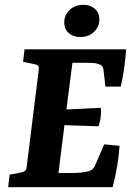

<svg xmlns="http://www.w3.org/2000/svg" viewBox="-20 -778 561 798"><path d="M418 -418 411 -481Q410 -494 406.5 -500.5Q403 -507 391 -511Q379 -516 363.5 -516.5Q348 -517 334 -517H281L256 -323L399 -330Q401 -311 398.5 -290.5Q396 -270 389 -253L248 -258L223 -59H278Q300 -59 319 -61Q338 -63 351 -67Q362 -71 368 -78.5Q374 -86 379 -99L413 -178L477 -172Q474 -131 467 -87.5Q460 -44 448 0H14L20 -52L67 -61Q78 -63 84 -68Q90 -73 91 -85L141 -488Q143 -501 137.5 -505.5Q132 -510 120 -512L76 -521L82 -573H504Q502 -537 496.5 -497.5Q491 -458 482 -418ZM313.4 -624Q284.4 -624 265.7 -640.5Q247 -657 247 -685Q247 -715 269.5 -736.5Q292 -758 326.6 -758Q355.6 -758 374.3 -741.3Q393 -724.7 393 -697.8Q393 -667 370.5 -645.5Q348 -624 313.4 -624Z"/></svg>

Font: Yrsa
Style: Italic
Weight: 400
Italic angle: -7.10001°
Designer: Anna Giedrys (Yrsa+Rasa design), David Brezina (Yrsa art-direction, Rasa art-direction, design)
Foundry: Rosetta Type Foundry
Version: Version 2.004